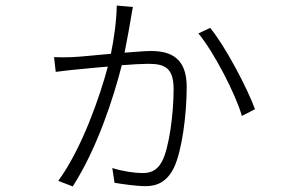

<svg xmlns="http://www.w3.org/2000/svg" viewBox="-20 -629 1040 689"><path d="M399 -609C398 -552 389 -490 378 -436C322 -431 266 -425 238 -424C216 -423 195 -423 174 -424L180 -371C196 -373 218 -376 238 -378C264 -380 315 -386 367 -390C340 -288 275 -97 189 20L241 40C330 -98 389 -284 417 -395C455 -398 491 -400 512 -400C571 -400 603 -386 603 -309C603 -221 587 -97 561 -49C542 -14 517 -8 491 -8C464 -8 421 -14 383 -26L391 27C423 32 468 39 503 39C545 39 580 22 604 -27C633 -87 650 -218 650 -317C650 -421 593 -446 521 -446C502 -446 467 -443 427 -440C437 -491 448 -550 451 -571C452 -581 454 -589 457 -604ZM692 -509C747 -443 825 -293 848 -213L895 -237C869 -310 787 -466 734 -529Z"/></svg>

Font: Source Han Sans SC Light
Style: Regular
Weight: 300
Designer: Ryoko NISHIZUKA (kana & ideographs); Paul D. Hunt (Latin, Greek & Cyrillic); Wenlong ZHANG (bopomofo); Sandoll Communica
Foundry: Adobe Systems Incorporated
Version: Version 1.004;PS 1.004;hotconv 1.0.82;makeotf.lib2.5.63406